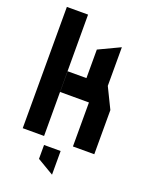

<svg xmlns="http://www.w3.org/2000/svg" viewBox="-174 -848 874 1132"><g transform="rotate(20 263.0 -281.5)"><path d="M358 0V-276H177V-406H295V-585L428 -648H429V-406L492 -277V0ZM43 0V-761H176L177 0ZM298 198 195 137V50H299V198Z"/></g></svg>

Font: Foldit Thin SemiBold
Style: Regular
Weight: 600
Version: Version 1.003